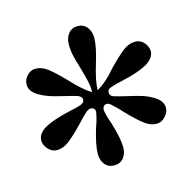

<svg xmlns="http://www.w3.org/2000/svg" viewBox="-75 -882 595 597"><g transform="rotate(-15 222.5 -584.0)"><path d="M424 -492Q424 -478 412 -464.5Q400 -451 384 -451Q364 -451 345 -465.5Q326 -480 296 -511Q280 -529 262 -545Q255 -551 249 -551Q242 -551 238 -545Q234 -539 236 -530Q240 -509 248 -488Q264 -436 264 -407Q264 -387 253 -373.5Q242 -360 223 -360Q204 -360 193 -373.5Q182 -387 182 -407Q182 -436 198 -488Q206 -509 210 -530L211 -536Q211 -543 207 -546.5Q203 -550 197 -550Q190 -550 183 -544Q171 -534 150 -511Q121 -481 102 -466.5Q83 -452 63 -452Q47 -452 35 -465.5Q23 -479 23 -493Q23 -516 51 -532Q77 -546 128 -558Q153 -563 168 -568Q182 -573 182 -583Q182 -593 168 -598Q156 -602 130 -608Q125 -609 98.5 -616Q72 -623 51 -635Q24 -651 24 -673Q24 -688 35.5 -701Q47 -714 63 -714Q83 -714 102 -699.5Q121 -685 151 -654Q171 -632 189 -617Q201 -606 215 -598V-599Q215 -618 211 -635Q207 -652 199 -680Q191 -706 187 -723.5Q183 -741 183 -760Q183 -780 194 -794Q205 -808 224 -808Q243 -808 254 -794Q265 -780 265 -760Q265 -732 249 -680Q233 -628 233 -599Q251 -610 264 -622Q276 -632 296 -655Q326 -686 345 -700.5Q364 -715 384 -715Q401 -715 412.5 -702Q424 -689 424 -674Q424 -653 397 -636Q368 -620 319 -609Q291 -603 277 -598Q264 -594 264 -583Q264 -572 277 -568Q290 -564 320 -557Q347 -551 364 -545.5Q381 -540 396 -531Q424 -515 424 -492Z"/></g></svg>

Font: Shippori Mincho B1 Medium
Style: Regular
Weight: 500
Designer: FONTDASU
Foundry: FONTDASU / Google Inc. / but / Adobe
Version: Version 3.110; ttfautohint (v1.8.3)